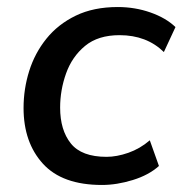

<svg xmlns="http://www.w3.org/2000/svg" viewBox="-20 -517 519 546"><path d="M270 9Q157 9 102 -51.5Q47 -112 47 -210Q47 -264 63 -315Q79 -366 112 -407Q145 -448 195.5 -472.5Q246 -497 315 -497Q364 -497 408 -481.5Q452 -466 479 -440L446 -369Q397 -417 320 -417Q259 -417 222 -386.5Q185 -356 168 -308.5Q151 -261 151 -211Q151 -147 181.5 -109Q212 -71 283 -71Q312 -71 345 -82.5Q378 -94 406 -118L432 -45Q403 -19 357.5 -5Q312 9 270 9Z"/></svg>

Font: Nunito Sans SemiBold
Style: Italic
Weight: 600
Italic angle: -9°
Designer: Vernon Adams
Foundry: Vernon Adams
Version: Version 3.006; ttfautohint (v1.8.3)